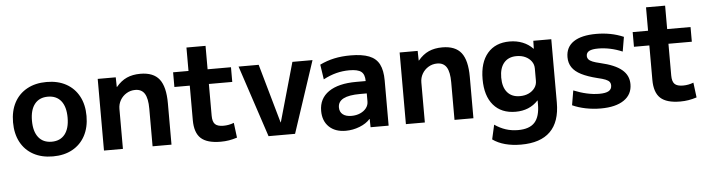

<svg xmlns="http://www.w3.org/2000/svg" viewBox="-52 -929 5126 1388"><g transform="rotate(-5 2511.0 -235.0)"><path d="M301.4 10Q219.9 10 159.8 -23Q99.7 -56 67.3 -116.8Q35 -177.7 35 -260Q35 -343 67.3 -403.5Q99.7 -464 159.8 -497Q219.8 -530 301.3 -530Q383.5 -530 443.3 -497Q503 -464 535.6 -403.5Q568.3 -343 568.3 -260Q568.3 -177.7 535.7 -116.8Q503 -56 443.3 -23Q383.7 10 301.4 10ZM301.7 -96.6Q363.7 -96.6 397.4 -139.1Q431 -181.7 431 -260.1Q431 -339 397.4 -381.2Q363.7 -423.4 301.7 -423.4Q239.6 -423.4 206 -381.2Q172.3 -339 172.3 -260.1Q172.3 -181.7 206 -139.1Q239.6 -96.6 301.7 -96.6Z M672.2 0V-520H803.1L804.4 -450.1H806.4Q841.3 -492 883.5 -511Q925.8 -530 982 -530Q1076.6 -530 1119.4 -475.2Q1162.2 -420.5 1162.2 -300V0H1024.9V-273.2Q1024.9 -347 1003.3 -382Q981.6 -416.9 935.3 -416.9Q900.4 -416.9 871.8 -399.6Q843.1 -382.3 826.4 -353.6Q809.7 -324.8 809.7 -289.9V0Z M1518.6 10Q1420 10 1375.5 -30.9Q1331 -71.8 1331 -163.3V-413.4H1219.3V-520H1331V-690H1469.6V-520H1639.3V-413.4H1469.6V-183.3Q1469.6 -139.4 1487.8 -121.3Q1506 -103.3 1548.3 -103.3Q1567.7 -103.3 1586.6 -106.8Q1605.6 -110.3 1624.7 -117.6L1638.3 -9.3Q1606.7 0.7 1578.7 5.3Q1550.7 10 1518.6 10Z M1866.4 0 1694.3 -520H1840.3L1961.7 -92H1963.7L2085 -520H2231L2058.9 0Z M2426.6 10Q2349.7 10 2305.4 -32.8Q2261.1 -75.7 2261.1 -148.4Q2261.1 -238.1 2331.7 -286.9Q2402.4 -335.6 2532.1 -335.6H2600.7Q2600.7 -384.3 2575.6 -403.9Q2550.5 -423.5 2489.7 -423.5Q2440.6 -423.5 2394.3 -411.6Q2347.9 -399.6 2300.1 -374.3L2284 -482.3Q2334.5 -506.8 2388.6 -518.4Q2442.6 -530 2507.6 -530Q2591 -530 2641.7 -510Q2692.4 -490.1 2715.2 -445.7Q2737.9 -401.3 2737.9 -328.3V0H2606.9L2605.6 -59.9H2603.7Q2576.2 -28.3 2527.2 -9.2Q2478.3 10 2426.6 10ZM2477.2 -93.7Q2511.9 -93.7 2540 -106.1Q2568.1 -118.4 2584.4 -139.6Q2600.7 -160.7 2600.7 -187.4V-246H2552.1Q2471.3 -246 2431.3 -225.4Q2391.3 -204.7 2391.3 -162.3Q2391.3 -130.1 2413.6 -111.9Q2436 -93.7 2477.2 -93.7Z M2863.2 0V-520H2994.1L2995.4 -450.1H2997.4Q3032.3 -492 3074.5 -511Q3116.8 -530 3173 -530Q3267.6 -530 3310.4 -475.2Q3353.2 -420.5 3353.2 -300V0H3215.9V-273.2Q3215.9 -347 3194.3 -382Q3172.6 -416.9 3126.3 -416.9Q3091.4 -416.9 3062.8 -399.6Q3034.1 -382.3 3017.4 -353.6Q3000.7 -324.8 3000.7 -289.9V0Z M3680.1 220Q3616.9 220 3565 206Q3513.1 192 3474.8 164.4L3498.4 59.5Q3537.4 86.5 3579 100Q3620.6 113.5 3667.9 113.5Q3750.5 113.5 3788.7 71.6Q3826.8 29.6 3826.8 -60V-87.1H3824.8Q3793.6 -53.5 3752.7 -36.7Q3711.8 -20 3661.8 -20Q3558.4 -20 3501.1 -86.8Q3443.7 -153.7 3443.7 -275Q3443.7 -396.3 3501.1 -463.2Q3558.4 -530 3661.8 -530Q3712.4 -530 3755.7 -512.8Q3798.9 -495.5 3829.9 -462.9H3831.9L3833.2 -520H3963.7V-60Q3963.7 79.5 3892.4 149.7Q3821.2 220 3680.1 220ZM3702 -129.8Q3738.6 -129.8 3766.2 -142.8Q3793.8 -155.8 3810.3 -178.5Q3826.8 -201.2 3826.8 -230.1V-319.9Q3826.8 -348.8 3810.3 -371.5Q3793.8 -394.2 3766.2 -407.2Q3738.6 -420.2 3702 -420.2Q3643.6 -420.2 3611.2 -382.2Q3578.9 -344.2 3578.9 -275Q3578.9 -205.4 3611.2 -167.6Q3643.6 -129.8 3702 -129.8Z M4277.3 10Q4221.3 10 4167.8 -0.8Q4114.3 -11.7 4071.7 -31.3L4089.7 -137.3Q4138 -117.6 4185.2 -107.1Q4232.3 -96.6 4276 -96.6Q4322 -96.6 4343.9 -109.5Q4365.7 -122.3 4365.7 -149Q4365.7 -165 4357.7 -175.5Q4349.7 -186 4329.5 -194.3Q4309.3 -202.7 4272.3 -211Q4201 -228.7 4156.2 -251.5Q4111.3 -274.4 4090.2 -306Q4069 -337.7 4069 -380Q4069 -453.3 4125.8 -491.7Q4182.7 -530 4290.7 -530Q4342.6 -530 4392 -520.7Q4441.3 -511.3 4488.3 -491.3L4470.3 -386Q4425.6 -405 4381.7 -414.2Q4337.7 -423.4 4295.6 -423.4Q4251.3 -423.4 4230.1 -412.2Q4208.9 -401 4208.9 -377Q4208.9 -363 4217.6 -352.3Q4226.3 -341.7 4246.3 -333.5Q4266.3 -325.3 4300 -317.7Q4353.6 -305.3 4392.5 -289Q4431.3 -272.7 4456.1 -251.8Q4481 -231 4493.3 -204.8Q4505.6 -178.7 4505.6 -146.3Q4505.6 -72 4445.6 -31Q4385.6 10 4277.3 10Z M4853.6 10Q4755 10 4710.5 -30.9Q4666 -71.8 4666 -163.3V-413.4H4554.3V-520H4666V-690H4804.6V-520H4974.3V-413.4H4804.6V-183.3Q4804.6 -139.4 4822.8 -121.3Q4841 -103.3 4883.3 -103.3Q4902.7 -103.3 4921.6 -106.8Q4940.6 -110.3 4959.7 -117.6L4973.3 -9.3Q4941.7 0.7 4913.7 5.3Q4885.7 10 4853.6 10Z"/></g></svg>

Font: M PLUS 2 Thin
Style: Regular
Weight: 100
Designer: Coji Morishita
Foundry: UNDERFOREST DESIGN
Version: Version 1.001